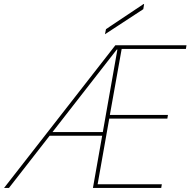

<svg xmlns="http://www.w3.org/2000/svg" viewBox="-51 -922 935 942"><path d="M-31 0 515 -700H864L861 -682H546L488 -358H773L770 -340H485L428 -18H743L740 0H405L525 -679H522L-7 0ZM183 -256 196 -274H462L458 -256ZM464 -754 469 -779 653 -902H656L652 -877Z"/></svg>

Font: DM Sans 36pt Thin
Style: Italic
Weight: 250
Italic angle: -10°
Designer: Colophon Foundry, Jonny Pinhorn
Foundry: Colophon Foundry
Version: Version 4.004;gftools[0.9.30]